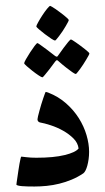

<svg xmlns="http://www.w3.org/2000/svg" viewBox="-20 -645 364 668"><path d="M290 -116.7Q290 -103.5 288.3 -91.3Q286.6 -79.1 283.9 -69.1Q281.2 -59.1 277.6 -52Q273.9 -44.9 270 -42Q250.5 -28.8 229.2 -20Q208 -11.2 186.3 -5.9Q164.6 -0.5 142.6 1.7Q120.6 3.9 100.1 3.9Q88.9 3.9 77.6 3.7Q66.4 3.4 57.4 2.7Q48.3 2 42.7 0.5Q37.1 -1 37.1 -2.9Q37.1 -3.9 38.1 -11.5Q39.1 -19 40.8 -29.8Q42.5 -40.5 44.2 -53Q45.9 -65.4 47.9 -75.9Q49.8 -86.4 51.5 -93.3Q53.2 -100.1 54.2 -100.1Q56.6 -100.1 71.8 -98.1Q86.9 -96.2 106.4 -96.2Q167 -96.2 204.8 -105.5Q242.7 -114.7 253.4 -128.4Q251 -147.9 235.6 -163.3Q220.2 -178.7 199.7 -190.2Q179.2 -201.7 157 -209Q134.8 -216.3 118.2 -219.2Q110.4 -222.2 110.4 -230Q110.4 -232.4 112.3 -240.7Q114.3 -249 117.2 -259.5Q120.1 -270 123.5 -281.7Q127 -293.5 130.4 -303Q133.8 -312.5 136 -318.8Q138.2 -325.2 139.2 -325.2Q140.1 -325.2 143.6 -324.2Q147 -323.2 147.9 -322.8Q183.1 -309.1 209.7 -285.6Q236.3 -262.2 254.2 -233.9Q272 -205.6 281 -175Q290 -144.5 290 -116.7ZM106.4 -553.2Q106.4 -556.2 112.8 -567.6Q119.1 -579.1 127.4 -591.8Q135.7 -604.5 143.8 -614.5Q151.9 -624.5 154.8 -624.5Q155.8 -624.5 161.1 -621.3Q166.5 -618.2 173.6 -613.3Q180.7 -608.4 188.7 -602.3Q196.8 -596.2 203.6 -590.8Q210.4 -585.4 214.8 -581.1Q219.2 -576.7 219.2 -575.2Q219.2 -573.2 216.1 -567.4Q212.9 -561.5 208.3 -553.5Q203.6 -545.4 197.8 -536.6Q191.9 -527.8 186.5 -520.8Q181.2 -513.7 177 -508.8Q172.9 -503.9 171.4 -503.9Q168.5 -503.9 158 -510.7Q147.5 -517.6 136 -526.4Q124.5 -535.2 115.5 -543Q106.4 -550.8 106.4 -553.2ZM127.4 -376Q124.5 -376 114.3 -382.8Q104 -389.6 92.8 -398.4Q81.5 -407.2 72.8 -415Q64 -422.9 64 -424.8Q64 -427.7 70.3 -439Q76.7 -450.2 84.7 -462.6Q92.8 -475.1 100.3 -485.1Q107.9 -495.1 110.4 -495.1Q111.8 -495.1 121.6 -488Q131.3 -481 142.6 -472.7L171.9 -450.2Q175.3 -447.8 178.2 -447.8Q179.7 -447.8 182.1 -451.7Q193.4 -466.8 202.1 -479.5Q210 -490.2 217.3 -499Q224.6 -507.8 227.1 -507.8Q228 -507.8 233.2 -504.6Q238.3 -501.5 245.6 -496.3Q252.9 -491.2 260.7 -485.4Q268.6 -479.5 275.4 -474.1Q282.2 -468.8 286.6 -464.6Q291 -460.4 291 -459Q291 -457 287.8 -451.2Q284.7 -445.3 279.8 -437.3Q274.9 -429.2 269.3 -420.4Q263.7 -411.6 258.3 -404.5Q252.9 -397.5 249 -392.6Q245.1 -387.7 244.1 -387.7Q240.2 -387.7 230.7 -394.5Q221.2 -401.4 210.4 -409.7Q197.8 -419.4 183.6 -432.1Q180.7 -435.5 178.2 -435.5Q175.3 -435.5 171.9 -430.7L151.4 -403.3Q143.1 -393.1 136.2 -384.5Q129.4 -376 127.4 -376Z"/></svg>

Font: Scheherazade
Style: Bold
Weight: 700
Version: Version 2.100 (build 932/914)